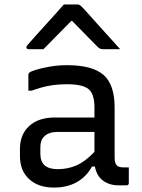

<svg xmlns="http://www.w3.org/2000/svg" viewBox="-20 -836 640 866"><path d="M497 -351V-126Q497 -100 507 -90Q515 -81 536 -81H561V-11Q561 0 550 0H515Q474 0 445 -21Q416 -42 408 -85H395Q370 -39 326.5 -14.5Q283 10 223 10Q153 10 111.5 -28Q70 -66 70 -132V-164Q70 -230 112 -268Q154 -306 227 -306H406V-352Q406 -412 379.5 -434Q353 -456 283 -456Q238 -456 200.5 -449Q163 -442 123 -427H108V-499Q108 -504 111 -507Q116 -513 141.5 -521Q167 -529 204.5 -535.5Q242 -542 283 -542Q396 -542 446.5 -498.5Q497 -455 497 -351ZM162 -142Q162 -73 240 -73Q286 -73 325 -90Q364 -107 406 -151V-241H240Q200 -241 180 -221Q162 -205 162 -172ZM268 -816H328Q336 -816 341.5 -812Q347 -808 360 -794Q368 -785 386.5 -764.5Q405 -744 429 -717Q453 -690 478 -663Q503 -636 522 -614H449Q438 -614 432.5 -616Q427 -618 420 -625Q409 -636 379 -666.5Q349 -697 305 -742H302Q259 -699 229.5 -668.5Q200 -638 176 -614H110Q99 -614 99 -623Q99 -627 103 -631.5Q107 -636 120 -651Q132 -665 152.5 -687.5Q173 -710 195.5 -735Q218 -760 238 -782Q258 -804 268 -816Z"/></svg>

Font: Recursive Mn Lnr St
Style: Regular
Weight: 400
Monospace: yes
Version: Version 1.079;hotconv 1.0.112;makeotfexe 2.5.65598; ttfautoh